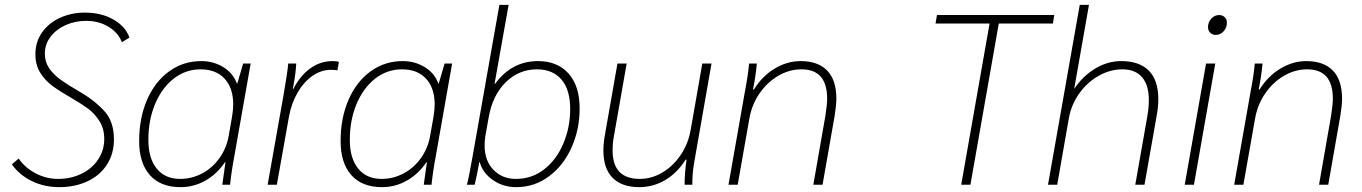

<svg xmlns="http://www.w3.org/2000/svg" viewBox="-20 -762 5617 792"><path d="M29 -84 57 -108Q83 -70 127 -47Q171 -24 220 -24Q271 -24 314.5 -44.5Q358 -65 384 -103Q410 -141 410 -189Q410 -231 390.5 -262Q371 -293 345 -312.5Q319 -332 281 -354Q227 -385 196.5 -407.5Q166 -430 146 -462Q126 -494 126 -538Q126 -590 154 -629Q182 -668 228.5 -689Q275 -710 330 -710Q397 -710 447 -682Q497 -654 514 -607L483 -588Q467 -628 427 -652Q387 -676 335 -676Q291 -676 252 -659Q213 -642 189 -611Q165 -580 165 -540Q165 -507 182.5 -481Q200 -455 230.5 -433Q261 -411 318 -378Q375 -344 412.5 -301.5Q450 -259 450 -187Q450 -127 420.5 -82Q391 -37 339.5 -13.5Q288 10 225 10Q163 10 111.5 -15Q60 -40 29 -84Z M554 -180Q554 -275 586.5 -350Q619 -425 677.5 -467.5Q736 -510 810 -510Q860 -510 900.5 -485.5Q941 -461 957 -418H959L983 -500H1014L947 -120Q935 -57 929 0H897Q905 -60 910 -93H908Q876 -45 828 -17.5Q780 10 725 10Q642 10 598 -40Q554 -90 554 -180ZM923 -200 937 -279Q942 -309 942 -331Q942 -399 906.5 -437.5Q871 -476 807 -476Q746 -476 697 -438Q648 -400 620 -333.5Q592 -267 592 -185Q592 -109 626.5 -66.5Q661 -24 723 -24Q771 -24 813.5 -46.5Q856 -69 885 -109.5Q914 -150 923 -200Z M1151 -378Q1166 -465 1169 -500H1202Q1200 -461 1191 -412L1188 -395H1190Q1219 -451 1260.5 -480.5Q1302 -510 1352 -510Q1369 -510 1378 -507L1372 -472Q1360 -474 1345 -474Q1305 -474 1269 -449Q1233 -424 1207.5 -380Q1182 -336 1172 -281L1122 0H1084Z M1385 -180Q1385 -275 1417.5 -350Q1450 -425 1508.5 -467.5Q1567 -510 1641 -510Q1691 -510 1731.5 -485.5Q1772 -461 1788 -418H1790L1814 -500H1845L1778 -120Q1766 -57 1760 0H1728Q1736 -60 1741 -93H1739Q1707 -45 1659 -17.5Q1611 10 1556 10Q1473 10 1429 -40Q1385 -90 1385 -180ZM1754 -200 1768 -279Q1773 -309 1773 -331Q1773 -399 1737.5 -437.5Q1702 -476 1638 -476Q1577 -476 1528 -438Q1479 -400 1451 -333.5Q1423 -267 1423 -185Q1423 -109 1457.5 -66.5Q1492 -24 1554 -24Q1602 -24 1644.5 -46.5Q1687 -69 1716 -109.5Q1745 -150 1754 -200Z M1959 -93H1957Q1948 -41 1938 0H1906Q1910 -17 1911 -20Q1915 -37 1930 -120L2040 -742H2078L2020 -416H2022Q2091 -510 2199 -510Q2279 -510 2325 -459Q2371 -408 2371 -314Q2371 -229 2338 -154.5Q2305 -80 2245 -35Q2185 10 2109 10Q2055 10 2013 -19.5Q1971 -49 1959 -93ZM2332 -312Q2332 -392 2296 -434Q2260 -476 2195 -476Q2120 -476 2066 -422.5Q2012 -369 1996 -279L1982 -200Q1979 -181 1979 -162Q1979 -99 2015.5 -61.5Q2052 -24 2108 -24Q2175 -24 2226 -64.5Q2277 -105 2304.5 -171.5Q2332 -238 2332 -312Z M2469 -141Q2469 -170 2475 -204L2527 -500H2565L2512 -198Q2507 -172 2507 -141Q2507 -24 2619 -24Q2668 -24 2712.5 -50.5Q2757 -77 2788 -123Q2819 -169 2829 -226L2877 -500H2915L2843 -89Q2835 -39 2836 0H2804Q2804 -48 2812 -103H2808Q2773 -48 2723.5 -19Q2674 10 2617 10Q2545 10 2507 -28.5Q2469 -67 2469 -141Z M3052 -380Q3066 -453 3070 -500H3102Q3097 -445 3086 -393H3090Q3124 -448 3175.5 -479Q3227 -510 3282 -510Q3354 -510 3392 -471Q3430 -432 3430 -355Q3430 -329 3423 -285L3373 0H3335L3385 -286Q3392 -332 3392 -355Q3392 -476 3286 -476Q3236 -476 3190.5 -449.5Q3145 -423 3113 -376.5Q3081 -330 3071 -272L3023 0H2985Z M4062 -665H3839L3845 -700H4329L4323 -665H4100L3983 0H3945Z M4434 -742H4472L4411 -395Q4446 -448 4497.5 -479Q4549 -510 4605 -510Q4680 -510 4719 -470.5Q4758 -431 4758 -353Q4758 -319 4751 -283L4701 0H4663L4713 -284Q4719 -320 4719 -349Q4719 -411 4691 -443.5Q4663 -476 4610 -476Q4559 -476 4511.5 -449Q4464 -422 4431.5 -376Q4399 -330 4389 -274L4341 0H4303Z M4963 -650Q4963 -670 4976.5 -685Q4990 -700 5009 -700Q5023 -700 5032 -691Q5041 -682 5041 -668Q5041 -648 5027.5 -633Q5014 -618 4995 -618Q4981 -618 4972 -627Q4963 -636 4963 -650ZM4955 -500H4993L4905 0H4867Z M5138 -380Q5152 -453 5156 -500H5188Q5183 -445 5172 -393H5176Q5210 -448 5261.5 -479Q5313 -510 5368 -510Q5440 -510 5478 -471Q5516 -432 5516 -355Q5516 -329 5509 -285L5459 0H5421L5471 -286Q5478 -332 5478 -355Q5478 -476 5372 -476Q5322 -476 5276.5 -449.5Q5231 -423 5199 -376.5Q5167 -330 5157 -272L5109 0H5071Z"/></svg>

Font: Sarabun Thin
Style: Italic
Weight: 250
Italic angle: -10°
Designer: Suppakit Chalermlarp | Katatrad Co.,Ltd.
Foundry: Cadson Demak Co.,Ltd.
Version: Version 1.000; ttfautohint (v1.6)